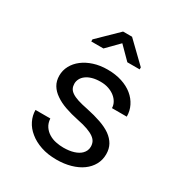

<svg xmlns="http://www.w3.org/2000/svg" viewBox="-178 -879 956 1015"><g transform="rotate(30 300.0 -371.5)"><path d="M436 -140.1Q436 -127.4 431.2 -116.2Q426.3 -105 417 -95.7Q401.9 -80.6 375 -72Q348.1 -63.5 312 -63.5Q289.1 -63.5 265.6 -68.4Q242.2 -73.2 223.1 -85Q203.6 -96.7 190.7 -115.7Q177.7 -134.8 175.8 -162.6H85.4Q85.4 -128.9 100.8 -97.7Q116.2 -66.4 145.5 -43Q174.3 -19 216.3 -4.6Q258.3 9.8 312 9.8Q358.9 9.8 398.4 -1.5Q438 -12.7 466.3 -33.2Q494.6 -53.7 510.5 -82.5Q526.4 -111.3 526.4 -146.5Q526.4 -179.2 512.5 -204.1Q498.5 -229 472.2 -248Q445.8 -266.6 407.2 -280Q368.7 -293.5 319.8 -303.7Q282.7 -311 258.5 -318.8Q234.4 -326.7 220.2 -336.4Q205.6 -346.2 199.7 -358.4Q193.8 -370.6 193.8 -386.2Q193.8 -401.4 201.2 -415.5Q208.5 -429.7 223.1 -440.4Q237.3 -451.2 259 -457.5Q280.8 -463.9 309.6 -463.9Q337.4 -463.9 359.6 -456.1Q381.8 -448.2 397.5 -435.5Q413.1 -422.9 421.9 -406.5Q430.7 -390.1 430.7 -373H521Q521 -407.7 506.1 -437.7Q491.2 -467.8 463.9 -490.2Q436.5 -512.7 397.5 -525.4Q358.4 -538.1 309.6 -538.1Q264.2 -538.1 226.3 -525.9Q188.5 -513.7 161.1 -492.7Q133.8 -471.7 118.7 -443.6Q103.5 -415.5 103.5 -383.3Q103.5 -350.6 118.2 -325.9Q132.8 -301.3 159.7 -283.2Q186 -264.6 223.4 -251.5Q260.7 -238.3 306.2 -229Q343.3 -221.7 368.2 -212.6Q393.1 -203.6 408.2 -192.9Q423.3 -182.1 429.7 -169.2Q436 -156.2 436 -140.1ZM455.1 -635.7 334 -752.9H279.3L159.7 -636.2V-623.5H233.9L306.6 -697.3L379.9 -623.5H455.1Z"/></g></svg>

Font: Roboto Mono
Style: Regular
Weight: 400
Monospace: yes
Designer: Google
Version: Version 3.000